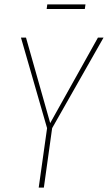

<svg xmlns="http://www.w3.org/2000/svg" viewBox="-20 -852 490 872"><path d="M365.2 -811H191.9L194.8 -832H368.2ZM450.2 -681.2 216.8 -270 179.2 0H155.8L193.8 -270L75.2 -681.2H98.1L208 -293L424.8 -681.2Z"/></svg>

Font: Fira Sans Compressed Thin
Style: Italic
Weight: 100
Width: 3
Italic angle: -8°
Designer: Carrois Corporate & Edenspiekermann AG
Foundry: Carrois Corporate GbR & Edenspiekermann AG
Version: Version 4.203;PS 004.203;hotconv 1.0.88;makeotf.lib2.5.64775